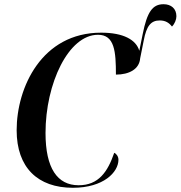

<svg xmlns="http://www.w3.org/2000/svg" viewBox="-20 -881 857 911"><path d="M326 10C471 10 542 -64 542 -123C542 -138 533 -151 522 -156C491 -66 448 -2 353 -2C252 -2 196 -83 196 -250C196 -485 305 -716 445 -716C524 -716 530 -636 530 -527C593 -527 641 -553 645 -604L662 -689C675 -758 696 -784 738 -784C765 -784 782 -773 796 -755C809 -768 817 -788 817 -804C817 -840 792 -861 756 -861C704 -861 678 -825 657 -719L641 -640C626 -692 566 -726 460 -726C178 -726 59 -466 59 -263C59 -86 159 10 326 10Z"/></svg>

Font: Noto Serif Display SemiCondensed SemiBold
Style: Italic
Weight: 600
Width: 4
Italic angle: -12°
Designer: Monotype Design Team
Foundry: Monotype Imaging Inc.
Version: Version 2.009